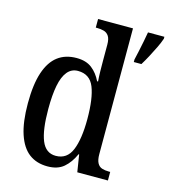

<svg xmlns="http://www.w3.org/2000/svg" viewBox="-114 -850 838 951"><g transform="rotate(15 305.5 -375.0)"><path d="M217 10Q161 10 122.5 -19Q84 -48 63.5 -109.5Q43 -171 43 -267Q43 -364 63.5 -425.5Q84 -487 123 -516.5Q162 -546 219 -546Q268 -546 298 -522.5Q328 -499 346 -461H351Q349 -485 348.5 -513Q348 -541 348 -569V-649Q348 -678 338.5 -692.5Q329 -707 313 -711.5Q297 -716 278 -716H271V-760H450V-115Q450 -86 458.5 -70Q467 -54 482.5 -49Q498 -44 517 -44H525V0H368L354 -88H351Q331 -43 300 -16.5Q269 10 217 10ZM243 -51Q301 -51 324.5 -108Q348 -165 348 -267Q348 -373 325.5 -429.5Q303 -486 242 -486Q209 -486 188 -460.5Q167 -435 157.5 -386.5Q148 -338 148 -266Q148 -158 170 -104.5Q192 -51 243 -51ZM497 -613Q502 -635 507.5 -660Q513 -685 518 -711Q523 -737 527 -760H611V-750Q604 -729 591 -702Q578 -675 563.5 -648Q549 -621 536 -600H497Z"/></g></svg>

Font: Noto Serif Khmer Condensed Medium
Style: Regular
Weight: 500
Width: 3
Designer: Danh Hong and the Monotype Design Team
Foundry: Monotype Imaging Inc.
Version: Version 2.004